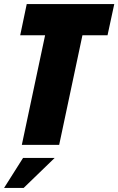

<svg xmlns="http://www.w3.org/2000/svg" viewBox="-31 -710 580 941"><path d="M190 -537H68L100 -690H529L496 -537H373L259 0H76ZM82 64H237L85 211H-11Z"/></svg>

Font: Decalotype Black Italic
Style: Regular
Weight: 900
Italic angle: -12°
Designer: Alfredo Marco Pradil
Foundry: Alfredo Marco Pradil
Version: Version 1.0